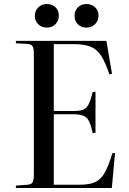

<svg xmlns="http://www.w3.org/2000/svg" viewBox="-20 -933 641 953"><path d="M59 0V-12L117 -16Q136 -18 142 -28.5Q148 -39 148 -67V-668Q148 -693 141.5 -703.5Q135 -714 115 -715L59 -718V-730H508L536 -567L523 -564Q503 -623 482.5 -655.5Q462 -688 430 -701Q398 -714 345 -714H247V-382H342Q375 -382 392.5 -388.5Q410 -395 420 -415.5Q430 -436 440 -476L454 -478V-274L440 -272Q432 -311 422 -331Q412 -351 394 -358.5Q376 -366 342 -366H247V-16H374Q423 -16 452 -29Q481 -42 500 -76Q519 -110 538 -173H551L535 0ZM409 -796Q383 -796 366.5 -812.5Q350 -829 350 -854Q350 -880 366.5 -896.5Q383 -913 409 -913Q435 -913 452 -897Q469 -881 469 -855Q469 -830 452 -813Q435 -796 409 -796ZM212 -796Q187 -796 170 -812.5Q153 -829 153 -854Q153 -880 170 -896.5Q187 -913 212 -913Q239 -913 255.5 -897Q272 -881 272 -855Q272 -830 255.5 -813Q239 -796 212 -796Z"/></svg>

Font: Display Regular
Style: Regular
Weight: 400
Designer: Latin by Veronika Burian and Jose Scaglione. Greek by Irene Vlachou. Cyrillic by Vera Evstafieva.
Foundry: TypeTogether
Version: Version 3.002